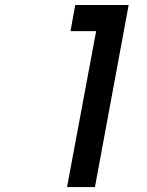

<svg xmlns="http://www.w3.org/2000/svg" viewBox="-20 -759 598 779"><path d="M252 0 370.1 -632.8H266.1L285.2 -738.8H502L365.2 0Z"/></svg>

Font: Involve SemiBold Oblique
Style: Italic
Weight: 600
Italic angle: -10.5°
Designer: Stefan Peev
Foundry: Context Ltd.
Version: Version 1.001